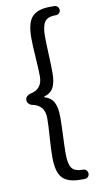

<svg xmlns="http://www.w3.org/2000/svg" viewBox="-104 -835 546 1051"><g transform="rotate(-10 169.0 -309.5)"><path d="M278.3 170.9H254.9Q185.5 170.9 154.8 138.7Q124 106.4 124 22.5Q124 -19.5 128.9 -87.9Q133.8 -156.2 133.8 -192.4Q133.8 -264.6 66.4 -278.3Q54.7 -280.3 46.4 -289.1Q38.1 -297.9 38.1 -309.6Q38.1 -321.3 46.4 -329.6Q54.7 -337.9 66.4 -340.8Q133.8 -353.5 133.8 -424.8Q133.8 -461.9 128.9 -530.8Q124 -599.6 124 -640.6Q124 -724.6 154.8 -757.3Q185.5 -790 254.9 -790H278.3Q289.1 -790 296.4 -782.2Q303.7 -774.4 303.7 -764.2Q303.7 -753.9 296.4 -746.6Q289.1 -739.3 278.3 -739.3H275.4Q231.4 -739.3 215.3 -715.3Q199.2 -691.4 199.2 -635.7Q199.2 -602.5 202.1 -537.6Q205.1 -472.7 205.1 -432.6Q205.1 -378.9 189.9 -350.6Q174.8 -322.3 139.6 -312.5Q137.7 -311.5 137.7 -309.6Q137.7 -307.6 139.6 -307.6Q174.8 -296.9 189.9 -268.1Q205.1 -239.3 205.1 -185.5Q205.1 -146.5 202.1 -81.1Q199.2 -15.6 199.2 17.6Q199.2 73.2 215.3 96.2Q231.4 119.1 275.4 119.1H278.3Q289.1 119.1 296.4 127Q303.7 134.8 303.7 145.5Q303.7 156.2 296.4 163.6Q289.1 170.9 278.3 170.9Z"/></g></svg>

Font: Gen Jyuu Gothic P Regular
Style: Regular
Weight: 400
Designer: [Source Han Sans]
Ryoko NISHIZUKA  (kana & ideographs); Paul D. Hunt (Latin, Greek & Cyrillic); Wenlong ZHANG  (bopomofo
Version: Version 1.002.20150607